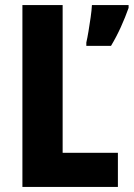

<svg xmlns="http://www.w3.org/2000/svg" viewBox="-20 -734 525 754"><path d="M68 0V-714H226V-134H443V0ZM485 -703Q472 -666 454.5 -627.5Q437 -589 416 -554H319V-567Q323 -584 327.5 -611Q332 -638 336 -666Q340 -694 341 -714H485Z"/></svg>

Font: Noto Sans Devanagari Condensed ExtraBold
Style: Regular
Weight: 800
Width: 3
Designer: Jelle Bosma - Monotype Design Team
Foundry: Monotype Imaging Inc.
Version: Version 2.004; ttfautohint (v1.8.4.7-5d5b)